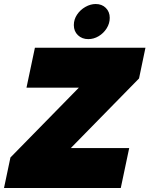

<svg xmlns="http://www.w3.org/2000/svg" viewBox="-59 -937 745 957"><path d="M309 -812Q309 -840 325 -864Q341 -888 366.5 -902.5Q392 -917 418 -917Q449 -917 468.5 -897.5Q488 -878 488 -848Q488 -820 472.5 -795.5Q457 -771 432.5 -756.5Q408 -742 381 -742Q350 -742 329.5 -761.5Q309 -781 309 -812ZM-7 -152 334 -500H73L115 -699H666L634 -546L294 -199H585L543 0H-39Z"/></svg>

Font: Prompt Black
Style: Italic
Weight: 900
Italic angle: -12°
Designer: Katatrad Team
Foundry: CadsonDemak
Version: Version 1.001